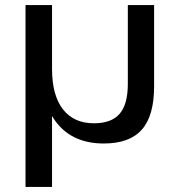

<svg xmlns="http://www.w3.org/2000/svg" viewBox="-20 -560 702 760"><path d="M590 -540V-218Q590 -102 541.5 -47Q493 8 391 8Q272 8 207.5 -70Q143 -148 143 -293L142 -359L186 -287Q186 -183 229 -127.5Q272 -72 352 -72Q421 -72 453.5 -109.5Q486 -147 486 -228V-540ZM186 -540V-174V180H81V-540Z"/></svg>

Font: Pathway Extreme Medium
Style: Regular
Weight: 500
Designer: Eduardo Rodriguez Tunni
Foundry: Eduardo Rodriguez Tunni
Version: Version 1.001;gftools[0.9.26]